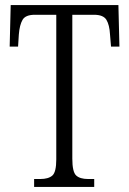

<svg xmlns="http://www.w3.org/2000/svg" viewBox="-20 -734 508 754"><path d="M114 0V-31H138Q170 -31 185.5 -44.5Q201 -58 201 -108V-676H117Q80 -676 68.5 -656Q57 -636 54 -599L51 -551H18L22 -714H445L449 -551H416L412 -599Q410 -636 398 -656Q386 -676 349 -676H264V-111Q264 -59 279 -45Q294 -31 326 -31H350V0Z"/></svg>

Font: Noto Serif Ethiopic ExtraCondensed Light
Style: Regular
Weight: 300
Width: 2
Designer: Monotype Design Team
Foundry: Monotype Imaging Inc.
Version: Version 2.102; ttfautohint (v1.8.4.7-5d5b)